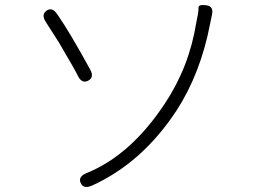

<svg xmlns="http://www.w3.org/2000/svg" viewBox="-20 -731 1040 764"><path d="M345 8Q312 22 301 -3Q290 -28 324 -42Q500 -113 636 -319Q733 -465 761 -641Q764 -659 768 -677Q770 -689 770 -701.5Q770 -714 801 -710Q832 -706 823 -670Q819 -653 816 -636Q778 -439 683 -292Q546 -83 345 8ZM331 -410Q306 -397 290 -429Q278 -454 233 -530Q224 -546 215 -561L162 -644Q143 -674 166 -689Q188 -704 208 -674Q257 -604 339 -454Q356 -423 331 -410Z"/></svg>

Font: Resource Han Rounded KR Light
Style: Regular
Weight: 300
Designer: Cyano Hao (round all glyphs); Ryoko NISHIZUKA 西塚涼子 (kana, bopomofo & ideographs); Paul D. Hunt (Latin, Greek & Cyrillic)
Foundry: Cyano Hao
Version: 0.990